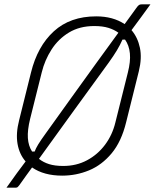

<svg xmlns="http://www.w3.org/2000/svg" viewBox="-20 -796 719 892"><path d="M427 -720Q505 -720 559 -684Q575 -706 588.5 -724.5Q602 -743 612 -757Q621 -770 626 -773Q631 -776 641 -776H679Q657 -746 635 -715.5Q613 -685 591 -656Q620 -622 630 -574Q640 -526 625 -465L566 -228Q544 -138 498.5 -83.5Q453 -29 393.5 -4.5Q334 20 269 20Q184 20 129 -18Q113 4 101 20.5Q89 37 70 64Q63 73 60 74.5Q57 76 50 76H10Q37 38 58 9Q79 -20 99 -46Q70 -79 61.5 -127.5Q53 -176 69 -238L124 -459Q154 -581 230 -650.5Q306 -720 427 -720ZM120 -244Q107 -191 109.5 -154.5Q112 -118 129 -92H141Q146 -106 157.5 -125Q169 -144 193 -177Q248 -254 308.5 -338Q369 -422 426 -501Q483 -580 530 -644Q511 -658 484 -666.5Q457 -675 418 -675Q350 -675 300.5 -645Q251 -615 219.5 -566Q188 -517 174 -460ZM485 -505Q404 -394 322.5 -281.5Q241 -169 161 -58Q181 -42 208 -33.5Q235 -25 274 -25Q335 -25 384.5 -51.5Q434 -78 468 -123.5Q502 -169 516 -227L574 -459Q587 -510 583.5 -547.5Q580 -585 561 -612H549Q538 -587 523 -562Q508 -537 485 -505Z"/></svg>

Font: Recursive Sn Lnr St Lt
Style: Italic
Weight: 300
Italic angle: -15°
Version: Version 1.079;hotconv 1.0.112;makeotfexe 2.5.65598; ttfautoh